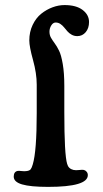

<svg xmlns="http://www.w3.org/2000/svg" viewBox="-20 -730 406 758"><path d="M125 -396Q125 -439.9 110.4 -492.9Q95.7 -545.9 95.7 -570.3Q95.7 -604 108.9 -631.6Q122.1 -659.2 142.8 -675.8Q163.6 -692.4 187.5 -701.2Q211.4 -710 234.9 -710Q280.8 -710 306.2 -690.7Q331.5 -671.4 331.5 -643.1Q331.5 -618.7 318.4 -603Q305.2 -587.4 285.2 -587.4Q272.9 -587.4 262.9 -593Q252.9 -598.6 246.1 -606.4Q239.3 -614.3 232.9 -622.1Q226.6 -629.9 218.3 -635.5Q210 -641.1 199.7 -641.1Q189.5 -641.1 182.4 -629.6Q175.3 -618.2 175.3 -605Q175.3 -591.3 181.4 -580.8Q187.5 -570.3 196 -558.8Q204.6 -547.4 213.1 -530Q221.7 -512.7 227.8 -477.1Q233.9 -441.4 233.9 -391.1V-288.1Q233.9 -119.1 245.1 -83Q250 -64 270 -59.1Q279.3 -57.1 292.5 -58.8Q305.7 -60.5 311 -59.1Q317.4 -57.6 322 -52Q326.7 -46.4 326.7 -38.6Q326.7 7.8 169.9 7.8Q100.1 7.8 67.1 -2Q34.2 -11.7 34.2 -32.7Q34.2 -51.8 49.3 -55.2Q53.7 -56.2 65.2 -54.7Q76.7 -53.2 85.4 -54.7Q96.7 -56.2 101.1 -61.8Q105.5 -67.4 109.4 -81.1Q125 -133.3 125 -283.7Z"/></svg>

Font: Cooper* SemiBold
Style: Regular
Weight: 600
Designer: Owen Earl
Foundry: indestructible type*
Version: Version 0.001